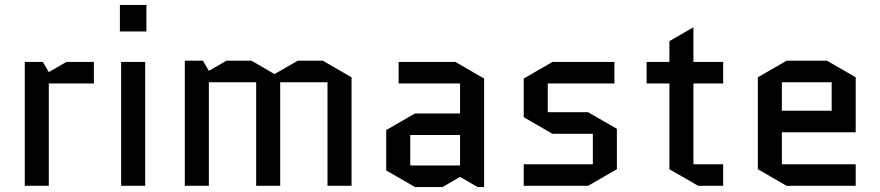

<svg xmlns="http://www.w3.org/2000/svg" viewBox="-20 -750 3554 775"><path d="M359 -413H177V0H80V-500H153L177 -459L248 -500H359Z M566 -500V0H469V-500ZM464 -623V-730H571V-623Z M1399 -438V0H1302V-418H1111V0H1014V-418H823V0H726V-505H799L823 -464L894 -505H995L1088 -451L1182 -505H1283Z M1636 -205V-82H1837V-205ZM1655 5 1539 -62V-225L1655 -292H1837V-413H1589V-500H1818L1934 -433V5H1908L1837 -36L1766 5Z M2470 -230V-67L2354 0H2094V-87H2373V-210H2210L2094 -277V-433L2210 -500H2460V-413H2191V-297H2354Z M2590 -413V-500H2682V-584L2779 -640V-500H2899V-413H2779V-87H2899V0H2798L2682 -67V-413Z M3434 -87V0H3155L3039 -67V-438L3155 -505H3318L3434 -438V-216H3136V-87ZM3136 -418V-303H3337V-418Z"/></svg>

Font: Quantico
Style: Regular
Weight: 400
Designer: Matt Desmond
Foundry: MADtype
Version: Version 2.002